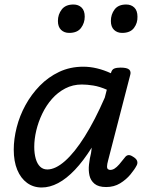

<svg xmlns="http://www.w3.org/2000/svg" viewBox="-20 -815 663 852"><path d="M165 17Q128 17 100 -3.5Q72 -24 56.5 -61.5Q41 -99 41 -151Q41 -198 54 -249.5Q67 -301 93 -348.5Q119 -396 156.5 -434.5Q194 -473 242.5 -496Q291 -519 350 -519Q380 -519 411 -511.5Q442 -504 472 -490L473 -493Q477 -507 487.5 -511Q498 -515 515 -515Q544 -515 553.5 -506Q563 -497 557 -479L460 -104Q455 -86 455 -76.5Q455 -67 459.5 -64Q464 -61 469 -61Q479 -61 488.5 -67Q498 -73 509 -85.5Q520 -98 533 -115Q540 -125 548.5 -126.5Q557 -128 568 -121Q584 -112 588 -102Q592 -92 587 -82Q578 -64 559 -41Q540 -18 513 -1.5Q486 15 451 15Q417 15 399.5 0.5Q382 -14 377 -36.5Q372 -59 375 -85.5Q378 -112 384 -136Q385 -141 385.5 -147Q386 -153 387 -160Q350 -101 312.5 -61.5Q275 -22 238 -2.5Q201 17 165 17ZM132 -163Q132 -134 138.5 -111Q145 -88 158 -75.5Q171 -63 190 -63Q226 -63 268.5 -100.5Q311 -138 356 -209.5Q401 -281 445 -382L454 -417Q422 -431 394 -435.5Q366 -440 343 -440Q303 -440 269.5 -422.5Q236 -405 210.5 -376Q185 -347 167.5 -310.5Q150 -274 141 -236Q132 -198 132 -163ZM287 -669Q265 -669 251 -682.5Q237 -696 237 -722Q237 -751 254 -773Q271 -795 306 -795Q328 -795 342 -781.5Q356 -768 356 -741Q356 -713 339.5 -691Q323 -669 287 -669ZM522 -669Q500 -669 486 -682.5Q472 -696 472 -722Q472 -751 488.5 -773Q505 -795 540 -795Q562 -795 576 -781.5Q590 -768 590 -741Q591 -713 574.5 -691Q558 -669 522 -669Z"/></svg>

Font: Playwrite IS
Style: Regular
Weight: 400
Designer: Veronika Burian, José Scaglione
Foundry: TypeTogether
Version: Version 1.002